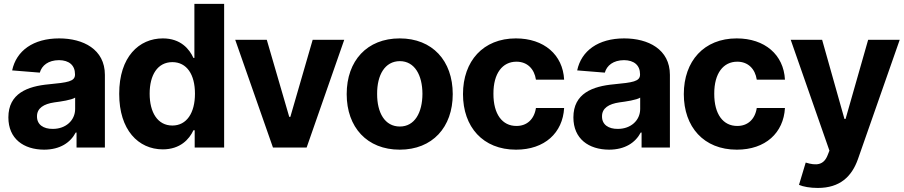

<svg xmlns="http://www.w3.org/2000/svg" viewBox="-20 -747 4579 972"><path d="M203.5 10.7C284.1 10.3 336.3 -24.9 363.3 -76H367.5V0H511V-367.9C511 -497.9 400.6 -552.6 279.5 -552.6C148.4 -552.6 62.5 -490.1 41.5 -390.6L181.5 -379.3C191.8 -415.5 224.1 -442.1 278.8 -442.5C329.9 -442.1 359.7 -416.2 359.7 -371.4V-369.3C359.7 -334.2 322.1 -329.5 227.6 -320.3C119.3 -310.4 22.4 -274.1 22.4 -152.7C22.4 -44.4 99.4 10.3 203.5 10.7ZM167.3 -157.7C166.9 -199.9 202.1 -220.9 255.3 -228.7C288.4 -233 342.3 -240.8 360.4 -252.8V-195.3C360.4 -137.8 313.2 -94.1 246.8 -94.5C200.3 -94.1 166.9 -115.8 167.3 -157.7Z M804.3 9.2C892.4 8.9 938.2 -41.9 959.2 -87.4H965.6V0H1114.7V-727.3H964.1V-453.8H959.2C938.9 -498.2 895.2 -552.6 804.3 -552.6C684.3 -552.6 583.1 -459.5 583.5 -272C583.1 -89.5 680 8.9 804.3 9.2ZM737.6 -272.7C737.6 -367.2 777.3 -432.2 852.6 -432.5C925.8 -432.2 967 -370 967 -272.7C967 -175.4 925.1 -111.5 852.6 -111.5C778.1 -111.5 737.6 -177.6 737.6 -272.7Z M1722.7 -545.5H1562.9L1449.9 -155.5H1444.2L1330.6 -545.5H1170.8L1361.9 0H1532.3Z M2003.6 10.7C2169 10.7 2272 -102.6 2272 -270.6C2272 -439.6 2169 -552.6 2003.6 -552.6C1838.1 -552.6 1735.1 -439.6 1735.1 -270.6C1735.1 -102.6 1838.1 10.7 2003.6 10.7ZM1889.2 -272C1888.8 -366.8 1927.9 -437.1 2004.3 -437.5C2079.2 -437.1 2118.3 -366.8 2118.6 -272C2118.3 -176.5 2079.2 -106.5 2004.3 -106.5C1927.9 -106.5 1888.8 -176.5 1889.2 -272Z M2592.3 10.7C2737.6 10.7 2828.8 -74.6 2835.9 -200.3H2693.2C2684.3 -141.7 2646 -109 2594.5 -109.4C2523.4 -109 2477.6 -168.3 2478 -272.7C2477.6 -375.7 2523.8 -434.7 2594.5 -434.7C2649.5 -434.7 2685 -398.1 2693.2 -343.8H2835.9C2829.5 -469.8 2734 -552.6 2591.6 -552.6C2426.1 -552.6 2323.9 -437.9 2323.9 -270.6C2323.9 -104.8 2424.4 10.7 2592.3 10.7Z M3063.9 10.7C3144.5 10.3 3196.7 -24.9 3223.7 -76H3228V0H3371.4V-367.9C3371.4 -497.9 3261 -552.6 3139.9 -552.6C3008.9 -552.6 2922.9 -490.1 2902 -390.6L3041.9 -379.3C3052.2 -415.5 3084.5 -442.1 3139.2 -442.5C3190.3 -442.1 3220.2 -416.2 3220.2 -371.4V-369.3C3220.2 -334.2 3182.5 -329.5 3088.1 -320.3C2979.8 -310.4 2882.8 -274.1 2882.8 -152.7C2882.8 -44.4 2959.9 10.3 3063.9 10.7ZM3027.7 -157.7C3027.3 -199.9 3062.5 -220.9 3115.8 -228.7C3148.8 -233 3202.8 -240.8 3220.9 -252.8V-195.3C3220.9 -137.8 3173.7 -94.1 3107.2 -94.5C3060.7 -94.1 3027.3 -115.8 3027.7 -157.7Z M3710.2 10.7C3855.5 10.7 3946.7 -74.6 3953.8 -200.3H3811.1C3802.2 -141.7 3763.8 -109 3712.4 -109.4C3641.3 -109 3595.5 -168.3 3595.9 -272.7C3595.5 -375.7 3641.7 -434.7 3712.4 -434.7C3767.4 -434.7 3802.9 -398.1 3811.1 -343.8H3953.8C3947.4 -469.8 3851.9 -552.6 3709.5 -552.6C3544 -552.6 3441.8 -437.9 3441.8 -270.6C3441.8 -104.8 3542.3 10.7 3710.2 10.7Z M4120 204.5C4232.2 204.5 4291.9 147 4323.2 58.9L4534.8 -545.5H4375L4260.7 -144.9H4255L4142 -545.5H3983L4179 15.6L4169.7 39.1C4149.9 89.8 4111.9 92.3 4058.9 76L4024.9 188.9C4046.2 198.2 4081.3 204.5 4120 204.5Z"/></svg>

Font: RED Number
Style: Bold
Weight: 700
Designer: RED UED
Foundry: rsms
Version: Version 1.003;FEAKit 1.0